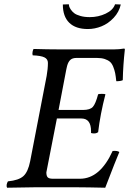

<svg xmlns="http://www.w3.org/2000/svg" viewBox="-20 -876 604 898"><path d="M253.9 -361.8H369.1Q401.4 -361.8 414.3 -376.2Q427.2 -390.6 439 -435.1Q442.9 -437 456.1 -437Q470.2 -437 473.1 -435.1Q448.7 -340.8 439 -257.8Q425.8 -248 405.8 -253.9V-262.2Q405.8 -321.8 360.8 -321.8H246.1L196.8 -69.8Q196.8 -52.7 203.4 -46.4Q210 -40 227.1 -40H354Q447.8 -40 506.8 -169.9Q529.3 -171.9 538.1 -165Q522.9 -129.9 472.2 2Q469.7 2 448.2 1.5Q426.8 1 397.5 0.5Q368.2 0 348.1 0H137.2Q99.1 0 13.2 2Q9.8 -3.4 11.2 -12.2Q12.7 -21 17.1 -27.8Q67.9 -32.7 89.6 -52.5Q111.3 -72.3 121.1 -122.1L198.2 -521Q204.1 -554.2 204.1 -582Q204.1 -599.6 187.7 -607.7Q171.4 -615.7 132.8 -617.2Q130.4 -625 132.6 -635Q134.8 -645 137.2 -647Q203.6 -645 255.9 -645H514.2Q537.1 -645 560.1 -648.9Q564 -648.9 564 -645Q555.7 -571.3 554.2 -501Q544.4 -496.1 523.9 -496.1Q521.5 -519.5 518.6 -534.2Q515.6 -548.8 509.5 -564Q503.4 -579.1 494.4 -586.9Q485.4 -594.7 470.2 -599.9Q455.1 -605 434.1 -605H336.9Q319.3 -605 309.3 -596.2Q299.3 -587.4 293.9 -567.9L290 -550.8ZM544.9 -855Q537.1 -819.8 511.7 -792.7Q486.3 -765.6 454.8 -752.9Q423.3 -740.2 391.1 -740.2Q334 -740.2 304 -769.5Q273.9 -798.8 273.9 -855L301.8 -856Q302.2 -851.1 303.7 -845.7Q305.2 -840.3 311.5 -830.8Q317.9 -821.3 327.6 -814Q337.4 -806.6 356.2 -801.3Q375 -795.9 399.9 -795.9Q439.9 -795.9 474.4 -812.3Q508.8 -828.6 518.1 -856Z"/></svg>

Font: Common Serif News
Style: Italic
Weight: 450
Italic angle: -12°
Designer: Philipp H. Poll, Khaled Hosny
Foundry: Stefan Peev, Context Ltd.
Version: Version 1.026